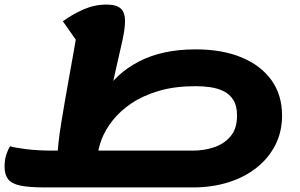

<svg xmlns="http://www.w3.org/2000/svg" viewBox="-33 -795 1314 840"><path d="M164 25Q95 25 56.5 17Q18 9 2.5 -11Q-13 -31 -13 -66Q-13 -98 -4.5 -121.5Q4 -145 11 -155Q31 -149 81.5 -142.5Q132 -136 202 -136H286L219 -115Q219 -134 223 -171.5Q227 -209 235 -258Q243 -307 252.5 -362Q262 -417 272 -472Q282 -527 290.5 -575Q299 -623 304 -658L336 -568L242 -702Q285 -733 333 -754Q381 -775 433 -775Q477 -775 495.5 -757.5Q514 -740 514 -703Q514 -669 502 -615Q490 -561 474 -492Q458 -423 444 -344L421 -384Q473 -473 575 -526Q677 -579 823 -579Q939 -579 1023.5 -544Q1108 -509 1154.5 -444.5Q1201 -380 1201 -289Q1201 -219 1172 -161.5Q1143 -104 1090.5 -62Q1038 -20 966.5 2.5Q895 25 810 25ZM394 -109 349 -136H810Q859 -136 903 -150.5Q947 -165 975.5 -198.5Q1004 -232 1004 -289Q1004 -332 988 -357.5Q972 -383 945.5 -396Q919 -409 887 -413.5Q855 -418 823 -418Q732 -418 662.5 -397.5Q593 -377 543 -343.5Q493 -310 460.5 -269Q428 -228 412 -186.5Q396 -145 394 -109Z"/></svg>

Font: Lemonada
Style: Regular
Weight: 400
Designer: Mohamed Gaber (Arabic), Eduardo Tunni (Latin)
Foundry: Kief Type Foundry
Version: Version 4.005